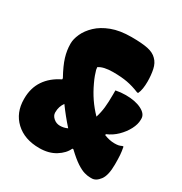

<svg xmlns="http://www.w3.org/2000/svg" viewBox="-171 -848 941 990"><g transform="rotate(30 300.0 -353.0)"><path d="M201 14Q113 14 60 -35.5Q7 -85 7 -166V-169Q7 -232 38 -278Q69 -324 127 -352V-359Q96 -415 84 -454.5Q72 -494 72 -532V-535Q72 -561 86.5 -593Q101 -625 131.5 -654Q162 -683 210.5 -701.5Q259 -720 328 -720Q391 -720 426 -712.5Q461 -705 480 -685Q500 -666 507 -633Q514 -600 514 -562Q514 -540 511 -520.5Q508 -501 501 -487H495Q456 -503 420.5 -509.5Q385 -516 336 -516Q279 -516 252 -497Q253 -493 253 -489.5Q253 -486 254 -482Q258 -468 263.5 -452.5Q269 -437 279 -416Q298 -375 321.5 -340.5Q345 -306 376 -274Q386 -306 389.5 -337.5Q393 -369 393 -415V-440Q422 -446 452 -446Q509 -446 545.5 -427.5Q582 -409 582 -381V-374Q582 -347 566 -316.5Q550 -286 523.5 -260Q497 -234 463 -220V-214Q496 -201 524 -201Q540 -201 549 -203Q558 -205 568 -210H574Q579 -185 580.5 -164Q582 -143 582 -109Q582 -43 560.5 -14.5Q539 14 514 14H504Q489 14 469.5 8.5Q450 3 423 -14.5Q396 -32 357 -69H351Q336 -35 296.5 -10.5Q257 14 201 14ZM181 -186Q181 -168 197.5 -153.5Q214 -139 236 -139Q259 -139 280 -149Q237 -197 200 -248Q181 -222 181 -189Z"/></g></svg>

Font: Recursive Sn Csl St XBk
Style: Regular
Weight: 1000
Version: Version 1.079;hotconv 1.0.112;makeotfexe 2.5.65598; ttfautoh